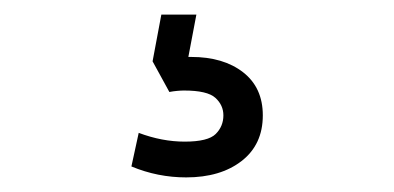

<svg xmlns="http://www.w3.org/2000/svg" viewBox="-20 -20 540 263"><path d="M340 138Q340 178 311 200.5Q282 223 235 223Q196 223 160 208L170 162Q202 174 233 174Q265 174 275.5 163.5Q286 153 286 138Q286 124 275 114Q264 104 232 104Q228 104 222.5 104.5Q217 105 212 106L189 64L201 0H249L238 58H242Q286 58 313 79Q340 100 340 138Z"/></svg>

Font: Inria Sans Light
Style: Regular
Weight: 300
Designer: Black Foundry Team
Foundry: Black Foundry
Version: Version 1.2; ttfautohint (v1.8.3)